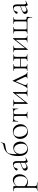

<svg xmlns="http://www.w3.org/2000/svg" viewBox="2083 -2853 1045 5251"><g transform="rotate(-90 2605.5 -227.5)"><path d="M16 275Q14 275 14 269Q14 263 16 263Q65 263 79.5 250Q94 237 94 194V-305Q94 -347 76.5 -360.5Q59 -374 5 -374Q2 -374 2 -380Q2 -386 5 -386Q33 -386 55 -386Q77 -386 93.5 -386Q110 -386 122 -386Q133 -386 136.5 -381Q140 -376 140 -359V194Q140 222 148 237Q156 252 178 257.5Q200 263 243 263Q246 263 246 269Q246 275 243 275Q217 275 185 274Q153 273 118 273Q90 273 63 274Q36 275 16 275ZM251 13Q213 13 183.5 3Q154 -7 119 -35L129 -88Q157 -53 192 -30Q227 -7 284 -7Q337 -7 374 -54Q411 -101 411 -184Q411 -273 372 -319.5Q333 -366 277 -366Q231 -366 196 -340Q161 -314 129 -278L120 -285Q171 -344 218 -371.5Q265 -399 313 -399Q354 -399 388.5 -377.5Q423 -356 444 -315Q465 -274 465 -215Q465 -155 444 -112Q423 -69 390 -41.5Q357 -14 320 -0.5Q283 13 251 13Z M818 6Q814 8 810 8Q798 8 788 -13Q778 -34 778 -74V-267Q778 -329 758.5 -353Q739 -377 710 -377Q685 -377 668.5 -365.5Q652 -354 643.5 -337Q635 -320 631 -305Q629 -295 624 -281.5Q619 -268 599 -268Q584 -268 576.5 -277Q569 -286 569 -296Q569 -313 587 -330.5Q605 -348 632.5 -363Q660 -378 690 -387Q720 -396 745 -396Q786 -396 805 -369.5Q824 -343 824 -297V-108Q824 -72 832.5 -55.5Q841 -39 862 -39Q881 -39 917 -54Q922 -56 924 -50.5Q926 -45 921 -43ZM641 7Q604 7 584.5 -13.5Q565 -34 565 -61Q565 -78 573.5 -94Q582 -110 603.5 -125Q625 -140 663 -154L788 -201L790 -188L672 -143Q651 -135 640 -125.5Q629 -116 625 -105.5Q621 -95 621 -84Q621 -62 635.5 -44Q650 -26 678 -26Q689 -26 701 -29.5Q713 -33 730 -43L797 -82L799 -70L724 -23Q699 -7 680 0Q661 7 641 7Z M1149 13Q1099 13 1056.5 -11Q1014 -35 988.5 -94Q963 -153 963 -257Q963 -338 979 -404.5Q995 -471 1027 -521Q1059 -571 1107 -603Q1155 -635 1219 -647Q1263 -655 1283.5 -662Q1304 -669 1312.5 -683.5Q1321 -698 1329 -727Q1330 -731 1335 -730Q1340 -729 1339 -725Q1336 -713 1333.5 -702.5Q1331 -692 1329 -683Q1323 -655 1318 -640.5Q1313 -626 1303.5 -620Q1294 -614 1274 -610Q1261 -607 1241.5 -604Q1222 -601 1193 -596Q1153 -589 1124 -580Q1095 -571 1075.5 -557.5Q1056 -544 1044 -521.5Q1032 -499 1025.5 -464.5Q1019 -430 1017 -380.5Q1015 -331 1015 -262L1005 -256Q1024 -307 1057 -335.5Q1090 -364 1127 -375.5Q1164 -387 1194 -387Q1238 -387 1269 -369.5Q1300 -352 1319.5 -323Q1339 -294 1348.5 -260Q1358 -226 1358 -193Q1358 -130 1329.5 -83.5Q1301 -37 1253.5 -12Q1206 13 1149 13ZM1178 -5Q1233 -5 1267 -43.5Q1301 -82 1301 -164Q1301 -224 1282 -269.5Q1263 -315 1231 -340.5Q1199 -366 1161 -366Q1124 -366 1092.5 -342.5Q1061 -319 1041.5 -281.5Q1022 -244 1022 -202Q1022 -147 1040 -102.5Q1058 -58 1093 -31.5Q1128 -5 1178 -5Z M1625 13Q1566 13 1522.5 -16Q1479 -45 1455.5 -93.5Q1432 -142 1432 -198Q1432 -250 1451 -288Q1470 -326 1501.5 -350.5Q1533 -375 1570 -387Q1607 -399 1643 -399Q1703 -399 1746 -369Q1789 -339 1812 -292Q1835 -245 1835 -193Q1835 -129 1806 -83Q1777 -37 1729.5 -12Q1682 13 1625 13ZM1653 -5Q1709 -5 1743 -42.5Q1777 -80 1777 -167Q1777 -228 1756 -276Q1735 -324 1697.5 -352Q1660 -380 1610 -380Q1553 -380 1521 -340.5Q1489 -301 1489 -227Q1489 -168 1509.5 -117Q1530 -66 1567 -35.5Q1604 -5 1653 -5Z M1994 0Q1992 0 1992 -6Q1992 -12 1994 -12Q2037 -12 2049 -25Q2061 -38 2061 -81V-303Q2061 -345 2051 -359Q2041 -373 2006 -373Q1967 -373 1943.5 -349.5Q1920 -326 1920 -255Q1920 -253 1914 -253Q1908 -253 1908 -255Q1908 -269 1908 -297.5Q1908 -326 1907.5 -356Q1907 -386 1907 -405Q1907 -410 1913 -410Q1919 -410 1919 -405Q1919 -391 1966.5 -388Q2014 -385 2084 -385Q2131 -385 2168.5 -386Q2206 -387 2228 -391.5Q2250 -396 2250 -405Q2250 -410 2256 -410Q2262 -410 2262 -405Q2262 -386 2262 -356Q2262 -326 2261.5 -297.5Q2261 -269 2261 -255Q2261 -253 2255 -253Q2249 -253 2249 -255Q2249 -326 2224 -349.5Q2199 -373 2160 -373Q2126 -373 2117 -359Q2108 -345 2108 -303V-81Q2108 -38 2119.5 -25Q2131 -12 2173 -12Q2176 -12 2176 -6Q2176 0 2173 0Q2155 0 2132 -1Q2109 -2 2085 -2Q2061 -2 2037.5 -1Q2014 0 1994 0Z M2400 11Q2396 11 2393.5 9Q2391 7 2391 5V-305Q2391 -349 2379 -361.5Q2367 -374 2325 -374Q2323 -374 2323 -380Q2323 -386 2325 -386Q2344 -386 2366.5 -385Q2389 -384 2413 -384Q2438 -384 2461.5 -385Q2485 -386 2504 -386Q2507 -386 2507 -380Q2507 -374 2504 -374Q2462 -374 2449.5 -361.5Q2437 -349 2437 -305V-46L2421 -44L2699 -394Q2703 -396 2704 -396Q2713 -396 2713 -391V-81Q2713 -38 2725 -25Q2737 -12 2779 -12Q2781 -12 2781 -6Q2781 0 2779 0Q2760 0 2737.5 -1Q2715 -2 2691 -2Q2666 -2 2642 -1Q2618 0 2600 0Q2597 0 2597 -6Q2597 -12 2600 -12Q2642 -12 2654.5 -25Q2667 -38 2667 -81V-340L2683 -342L2405 8Q2404 9 2403 10Q2402 11 2400 11Z M2812 0Q2808 0 2808 -6Q2808 -12 2812 -12Q2823 -12 2835 -21.5Q2847 -31 2863 -57Q2879 -83 2901 -132L3016 -401Q3018 -405 3022.5 -405Q3027 -405 3028 -401L3152 -137Q3177 -85 3192 -58Q3207 -31 3221 -21.5Q3235 -12 3257 -12Q3262 -12 3262 -6Q3262 0 3257 0Q3235 0 3212 -2Q3189 -4 3167 -4Q3149 -4 3128 -2Q3107 0 3090 0Q3086 0 3086 -6Q3086 -12 3090 -12Q3113 -12 3126 -28.5Q3139 -45 3120 -84L3003 -333L3021 -352L2924 -123Q2905 -78 2905.5 -54Q2906 -30 2920 -21Q2934 -12 2953 -12Q2958 -12 2958 -6Q2958 0 2953 0Q2935 0 2921.5 -2Q2908 -4 2884 -4Q2866 -4 2855.5 -3Q2845 -2 2836 -1Q2827 0 2812 0Z M3382 -184V-202H3651V-184ZM3360 -81V-305Q3360 -349 3348.5 -361.5Q3337 -374 3295 -374Q3292 -374 3292 -380Q3292 -386 3295 -386Q3313 -386 3336.5 -385Q3360 -384 3385 -384Q3408 -384 3431.5 -385Q3455 -386 3473 -386Q3475 -386 3475 -380Q3475 -374 3473 -374Q3430 -374 3418.5 -360Q3407 -346 3407 -303V-81Q3407 -38 3418.5 -25Q3430 -12 3473 -12Q3475 -12 3475 -6Q3475 0 3473 0Q3454 0 3431 -1Q3408 -2 3385 -2Q3360 -2 3336.5 -1Q3313 0 3294 0Q3291 0 3291 -6Q3291 -12 3294 -12Q3337 -12 3348.5 -25Q3360 -38 3360 -81ZM3629 -81V-305Q3629 -349 3617.5 -361.5Q3606 -374 3564 -374Q3561 -374 3561 -380Q3561 -386 3564 -386Q3582 -386 3605.5 -385Q3629 -384 3654 -384Q3677 -384 3700.5 -385Q3724 -386 3742 -386Q3744 -386 3744 -380Q3744 -374 3742 -374Q3699 -374 3687.5 -360Q3676 -346 3676 -303V-81Q3676 -38 3687.5 -25Q3699 -12 3742 -12Q3744 -12 3744 -6Q3744 0 3742 0Q3723 0 3700 -1Q3677 -2 3654 -2Q3629 -2 3605 -1Q3581 0 3563 0Q3560 0 3560 -6Q3560 -12 3563 -12Q3605 -12 3617 -25Q3629 -38 3629 -81Z M3876 11Q3872 11 3869.5 9Q3867 7 3867 5V-305Q3867 -349 3855 -361.5Q3843 -374 3801 -374Q3799 -374 3799 -380Q3799 -386 3801 -386Q3820 -386 3842.5 -385Q3865 -384 3889 -384Q3914 -384 3937.5 -385Q3961 -386 3980 -386Q3983 -386 3983 -380Q3983 -374 3980 -374Q3938 -374 3925.5 -361.5Q3913 -349 3913 -305V-46L3897 -44L4175 -394Q4179 -396 4180 -396Q4189 -396 4189 -391V-81Q4189 -38 4201 -25Q4213 -12 4255 -12Q4257 -12 4257 -6Q4257 0 4255 0Q4236 0 4213.5 -1Q4191 -2 4167 -2Q4142 -2 4118 -1Q4094 0 4076 0Q4073 0 4073 -6Q4073 -12 4076 -12Q4118 -12 4130.5 -25Q4143 -38 4143 -81V-340L4159 -342L3881 8Q3880 9 3879 10Q3878 11 3876 11Z M4658 0Q4699 0 4719.5 11Q4740 22 4746.5 50Q4753 78 4753 129Q4753 133 4759 133Q4765 133 4765 129Q4765 81 4766.5 54.5Q4768 28 4769 14.5Q4770 1 4770 -8Q4770 -17 4769 -18.5Q4768 -20 4760 -20Q4729 -20 4714.5 -25Q4700 -30 4696 -43.5Q4692 -57 4692 -81V-305Q4692 -349 4704 -361.5Q4716 -374 4759 -374Q4762 -374 4762 -380Q4762 -386 4759 -386Q4740 -386 4716.5 -385Q4693 -384 4668 -384Q4644 -384 4621.5 -385Q4599 -386 4580 -386Q4578 -386 4578 -380Q4578 -374 4580 -374Q4622 -374 4634 -361.5Q4646 -349 4646 -305V-83Q4646 -52 4644 -38.5Q4642 -25 4630.5 -22Q4619 -19 4592 -19H4479Q4453 -19 4442 -22Q4431 -25 4429 -38Q4427 -51 4427 -81V-305Q4427 -349 4439 -361.5Q4451 -374 4494 -374Q4496 -374 4496 -380Q4496 -386 4494 -386Q4475 -386 4451 -385Q4427 -384 4402 -384Q4379 -384 4356 -385Q4333 -386 4315 -386Q4312 -386 4312 -380Q4312 -374 4315 -374Q4357 -374 4368.5 -361.5Q4380 -349 4380 -305V-83Q4380 -40 4368.5 -26Q4357 -12 4315 -12Q4312 -12 4312 -6Q4312 0 4315 0Z M5104 6Q5100 8 5096 8Q5084 8 5074 -13Q5064 -34 5064 -74V-267Q5064 -329 5044.5 -353Q5025 -377 4996 -377Q4971 -377 4954.5 -365.5Q4938 -354 4929.5 -337Q4921 -320 4917 -305Q4915 -295 4910 -281.5Q4905 -268 4885 -268Q4870 -268 4862.5 -277Q4855 -286 4855 -296Q4855 -313 4873 -330.5Q4891 -348 4918.5 -363Q4946 -378 4976 -387Q5006 -396 5031 -396Q5072 -396 5091 -369.5Q5110 -343 5110 -297V-108Q5110 -72 5118.5 -55.5Q5127 -39 5148 -39Q5167 -39 5203 -54Q5208 -56 5210 -50.5Q5212 -45 5207 -43ZM4927 7Q4890 7 4870.5 -13.5Q4851 -34 4851 -61Q4851 -78 4859.5 -94Q4868 -110 4889.5 -125Q4911 -140 4949 -154L5074 -201L5076 -188L4958 -143Q4937 -135 4926 -125.5Q4915 -116 4911 -105.5Q4907 -95 4907 -84Q4907 -62 4921.5 -44Q4936 -26 4964 -26Q4975 -26 4987 -29.5Q4999 -33 5016 -43L5083 -82L5085 -70L5010 -23Q4985 -7 4966 0Q4947 7 4927 7Z"/></g></svg>

Font: Cormorant Garamond Light
Style: Regular
Weight: 300
Designer: Christian Thalmann (Catharsis Fonts)
Foundry: Catharsis Fonts
Version: Version 4.001